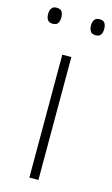

<svg xmlns="http://www.w3.org/2000/svg" viewBox="-125 -850 467 800"><g transform="rotate(15 109.0 -449.5)"><path d="M128 -93H89V-623H128ZM-12 -772Q-12 -787 -5.5 -796.5Q1 -806 16 -806Q33 -806 39 -796.5Q45 -787 45 -772Q45 -756 39 -746.5Q33 -737 16 -737Q1 -737 -5.5 -746.5Q-12 -756 -12 -772ZM173 -772Q173 -787 179.5 -796.5Q186 -806 201 -806Q218 -806 224 -796.5Q230 -787 230 -772Q230 -756 224 -746.5Q218 -737 201 -737Q186 -737 179.5 -746.5Q173 -756 173 -772Z"/></g></svg>

Font: Noto Sans Kannada UI ExtraLight
Style: Regular
Weight: 200
Designer: Jelle Bosma - Monotype Design Team
Foundry: Monotype Imaging Inc.
Version: Version 2.005; ttfautohint (v1.8.4.7-5d5b)